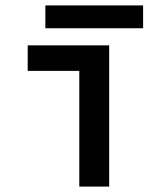

<svg xmlns="http://www.w3.org/2000/svg" viewBox="-20 -687 590 707"><path d="M272 0V-426H82V-520H382V0ZM147 -583V-667H507V-583Z"/></svg>

Font: M PLUS Code Latin SemiExpanded Medium
Style: Regular
Weight: 500
Width: 6
Designer: Coji Morishita
Foundry: UNDERFOREST DESIGN
Version: Version 1.002; ttfautohint (v1.8.3)